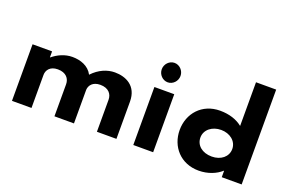

<svg xmlns="http://www.w3.org/2000/svg" viewBox="-108 -1240 2445 1636"><g transform="rotate(20 1114.5 -422.5)"><path d="M75.9 0H252.9V-300C252.9 -341 280.7 -386 352.1 -386C428.3 -386 461 -341 461 -290V0H638V-306C640.4 -345 669.5 -386 737.2 -386C813.4 -386 846.1 -341 846.1 -290V0H1023.1V-338C1023.1 -481 917.1 -528 818.3 -528C750.5 -528 677.9 -499 617 -434C581 -503 506 -528 433.2 -528C365.4 -528 303.7 -499 255.3 -459H252.9V-513H75.9Z M1176 0H1356V-526H1176ZM1183 -690C1183 -642 1222 -602 1268 -602C1314 -602 1353 -642 1353 -690C1353 -738 1314 -778 1268 -778C1222 -778 1183 -738 1183 -690Z M1503.4 -256C1503.4 -106 1608.4 15 1772.4 15C1857.1 15 1929.7 -16 1975.7 -58H1978.1V0H2158.6V-860H1975.7V-464C1924.9 -505 1855.9 -528 1772.4 -528C1608.4 -528 1503.4 -406 1503.4 -256ZM1691.4 -256C1691.4 -327 1755.5 -377 1836.6 -377C1916.4 -377 1980.3 -327 1980.3 -256C1980.3 -186 1920.1 -136 1836.6 -136C1749.4 -136 1691.4 -186 1691.4 -256Z"/></g></svg>

Font: Hussar
Style: BdSuprExt
Weight: 700
Foundry: Cannot Into Space Fonts
Version: Version 2.00